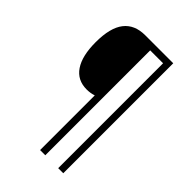

<svg xmlns="http://www.w3.org/2000/svg" viewBox="-257 -864 1095 1095"><g transform="rotate(45 290.5 -316.5)"><path d="M470 127H429V-719H325V127H283V-314Q257 -305 226 -305Q151 -305 111.5 -363.5Q72 -422 72 -532Q72 -649 115.5 -704.5Q159 -760 244 -760H470Z"/></g></svg>

Font: Noto Sans Arabic UI SmCn Lt
Style: Regular
Weight: 300
Width: 4
Designer: Monotype Design Team, Nadine Chahine and Nizar Qandah
Foundry: Monotype Imaging Inc.
Version: Version 2.010; ttfautohint (v1.8.4.7-5d5b)